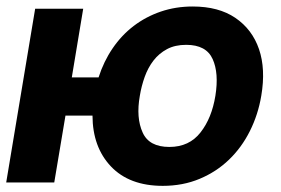

<svg xmlns="http://www.w3.org/2000/svg" viewBox="-33 -573 884 603"><path d="M77.4 -545.5H228.3L192.5 -329.9H276.6Q292.6 -380 320.7 -421.2Q348.7 -462.4 386.9 -491.5Q425.1 -520.6 471.9 -536.6Q518.8 -552.6 572.1 -552.6Q653.4 -552.6 706 -517Q759.2 -480.8 780.5 -418.5Q801.8 -356.2 787.6 -272.4Q777.7 -213.1 751.8 -161.4Q725.9 -109.7 686.3 -71.6Q646.7 -33.4 594.1 -11.4Q541.5 10.7 478.3 10.7Q373.2 10.7 315.3 -50.4Q257.8 -111.2 257.5 -209.9H172.6L137.4 0H-13.5ZM415.1 -156.6Q435.4 -111.5 498.9 -111.5Q561.4 -111.5 596.9 -157.3Q632.1 -202.1 643.5 -272.4Q654.8 -343.4 634.9 -387.4Q614.7 -432.2 551.8 -432.2Q516.7 -432.2 491.5 -418.7Q466.3 -405.2 449 -382.8Q431.8 -360.4 421.5 -331.7Q411.2 -302.9 406.2 -272.4Q393.8 -203.1 415.1 -156.6Z"/></svg>

Font: Inter P
Style: Bold Italic
Weight: 700
Italic angle: 9.39999°
Designer: Rasmus Andersson
Foundry: rsms
Version: Version 3.018;git-588b23468